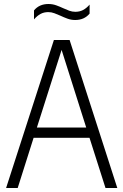

<svg xmlns="http://www.w3.org/2000/svg" viewBox="-20 -940 617 960"><path d="M10.5 0 249.5 -740H328L566.5 0H507.5L427.5 -251H148L68.5 0ZM164.5 -302.5H411L288 -690.5ZM356 -840Q335.5 -840 317.2 -846.8Q299 -853.5 282 -861.5Q267 -868 252 -873.8Q237 -879.5 221.5 -879.5Q199.5 -879.5 182.5 -870.2Q165.5 -861 150 -843V-888Q176.5 -920 222 -920Q242.5 -920 260.8 -913.5Q279 -907 296 -899Q311 -892 326 -886.5Q341 -881 356.5 -881Q378.5 -881 395.5 -890Q412.5 -899 428 -917V-872Q401.5 -840 356 -840Z"/></svg>

Font: Encode Sans Condensed Condensed Light
Style: Regular
Weight: 300
Width: 3
Designer: Multiple Designers
Foundry: Impallari Type
Version: Version 3.000; ttfautohint (v1.8.3) -l 8 -r 50 -G 200 -x 14 